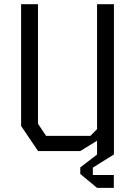

<svg xmlns="http://www.w3.org/2000/svg" viewBox="-20 -716 640 910"><path d="M440 -696V-104L408.5 -72H198.5L160 -129.5V-696H80V-119L160.5 0H360L440 -49V0H520V-696ZM519.5 113.5H420V78.5L520 16V0H440V16.5L360.5 77.5V108.5L440 174.5H519.5Z"/></svg>

Font: Kode Mono
Style: Regular
Weight: 400
Monospace: yes
Designer: Isa Ozler
Foundry: Kadena LLC
Version: Version 1.000;gftools[0.9.28]